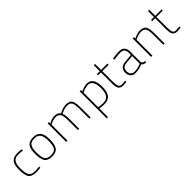

<svg xmlns="http://www.w3.org/2000/svg" viewBox="273 -2050 3667 3667"><g transform="rotate(-45 2106.5 -216.5)"><path d="M275 -509Q292 -509 319.5 -506.5Q347 -504 366 -502L385 -499L383 -467Q313 -477 275 -477Q181 -477 144 -426Q107 -375 107 -261Q107 -131 140.5 -77Q174 -23 275 -23L385 -32L387 0Q313 9 275 9Q154 9 112 -51.5Q70 -112 70 -261Q70 -393 117 -451Q164 -509 275 -509Z M702 -509Q803 -509 850.5 -448.5Q898 -388 898 -259Q898 -119 855.5 -55Q813 9 702 9Q587 9 544.5 -52Q502 -113 502 -261Q502 -394 547 -451.5Q592 -509 702 -509ZM702 -23Q798 -23 829.5 -79Q861 -135 861 -259Q861 -372 823 -424.5Q785 -477 702 -477Q612 -477 575.5 -428.5Q539 -380 539 -261Q539 -131 571.5 -77Q604 -23 702 -23Z M1119 0H1084V-500H1119V-460Q1197 -509 1273 -509Q1325 -509 1351 -496.5Q1377 -484 1400 -455Q1501 -509 1581 -509Q1680 -509 1712.5 -456Q1745 -403 1745 -260V0H1710V-258Q1710 -384 1685.5 -430.5Q1661 -477 1581 -477Q1547 -477 1505 -464.5Q1463 -452 1439 -440L1414 -427Q1437 -369 1437 -260V0H1402V-258Q1402 -380 1374.5 -428.5Q1347 -477 1273 -477Q1238 -477 1199.5 -464.5Q1161 -452 1140 -440L1119 -427Z M1949 230V-500H1984V-460Q1992 -465 2006.5 -473.5Q2021 -482 2064 -495.5Q2107 -509 2147 -509Q2318 -509 2318 -257Q2318 -122 2268.5 -56.5Q2219 9 2106 9Q2039 9 1984 -3V230ZM2147 -477Q2109 -477 2068 -464.5Q2027 -452 2006 -439L1984 -426V-35Q2050 -23 2106 -23Q2201 -23 2241 -79.5Q2281 -136 2281 -260Q2281 -364 2246 -420.5Q2211 -477 2147 -477Z M2699 -468H2527V-206Q2527 -97 2544 -59.5Q2561 -22 2619 -22L2707 -29L2710 3Q2654 10 2619 10Q2550 10 2521 -29.5Q2492 -69 2492 -168V-468H2413V-500H2492V-663H2527V-500H2699Z M3168 -353V-66Q3188 -29 3243 -24L3241 8Q3176 8 3142 -34Q3050 9 2947 9Q2888 9 2851.5 -31.5Q2815 -72 2815 -137Q2815 -268 2958 -283L3133 -301V-353Q3133 -417 3105.5 -446Q3078 -475 3022 -475Q2990 -475 2945 -471Q2900 -467 2872 -463L2843 -459L2840 -492Q2942 -509 3022 -509Q3168 -509 3168 -353ZM3133 -268 2962 -252Q2852 -242 2852 -137Q2852 -89 2879.5 -56Q2907 -23 2948 -23Q2992 -23 3038 -33Q3084 -43 3108 -53L3133 -63Z M3414 0H3379V-500H3414V-460Q3423 -465 3438.5 -473.5Q3454 -482 3497.5 -495.5Q3541 -509 3579 -509Q3678 -509 3710.5 -456Q3743 -403 3743 -260V0H3708V-258Q3708 -384 3683.5 -430.5Q3659 -477 3579 -477Q3539 -477 3498 -464.5Q3457 -452 3436 -440L3414 -427Z M4162 -468H3990V-206Q3990 -97 4007 -59.5Q4024 -22 4082 -22L4170 -29L4173 3Q4117 10 4082 10Q4013 10 3984 -29.5Q3955 -69 3955 -168V-468H3876V-500H3955V-663H3990V-500H4162Z"/></g></svg>

Font: TypoPRO Titillium Maps
Style: 1 wt
Weight: 100
Designer: Campivisivi
Foundry: Accademia di Belle Arti di Urbino and students of MA course of Visual design
Version: Version 001.001